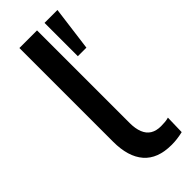

<svg xmlns="http://www.w3.org/2000/svg" viewBox="-236 -737 778 778"><g transform="rotate(-45 153.0 -348.0)"><path d="M230 9Q150 9 110.5 -36.5Q71 -82 71 -168V-705H172V-174Q172 -142 181 -119.5Q190 -97 208 -86Q226 -75 253 -75Q265 -75 276 -76Q287 -77 297 -80L295 1Q278 5 262 7Q246 9 230 9ZM215 -514V-705H289L264 -514Z"/></g></svg>

Font: Nunito Sans 12pt ExtraLight 12pt SemiBold
Style: Regular
Weight: 600
Version: Version 3.101;gftools[0.9.27]